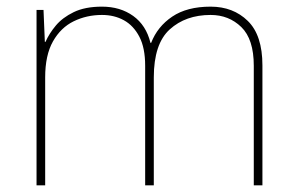

<svg xmlns="http://www.w3.org/2000/svg" viewBox="-20 -558 892 578"><path d="M614 -538Q682 -538 726 -495Q770 -452 770 -361V0H744V-360Q744 -440 706.5 -476.5Q669 -513 614 -513Q539 -513 491 -469.5Q443 -426 443 -325V0H417V-360Q417 -414 399.5 -447.5Q382 -481 353 -497Q324 -513 287 -513Q241 -513 202 -494Q163 -475 139.5 -433.5Q116 -392 116 -325V0H90V-528H111L115 -432H117Q128 -457 148 -481Q168 -505 202 -521.5Q236 -538 287 -538Q342 -538 381 -510Q420 -482 433 -429H435Q454 -478 498.5 -508Q543 -538 614 -538Z"/></svg>

Font: Noto Sans Hebrew Thin
Style: Regular
Weight: 250
Designer: Monotype Design Team
Foundry: Monotype Imaging Inc.
Version: Version 2.003